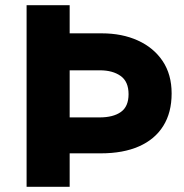

<svg xmlns="http://www.w3.org/2000/svg" viewBox="-20 -720 709 740"><path d="M82.5 0V-700H248.5V-591.5H372.5Q450.5 -591.5 511.2 -564Q572 -536.5 606.8 -484.8Q641.5 -433 641.5 -360Q641.5 -286 609.2 -234.5Q577 -183 516 -156Q455 -129 368.5 -129H248.5V0ZM248.5 -267.5H364Q416.5 -267.5 446 -288.5Q475.5 -309.5 475.5 -357Q475.5 -405.5 445 -427.2Q414.5 -449 365 -449H248.5Z"/></svg>

Font: Geologica Thin Roman
Style: Bold
Weight: 700
Version: Version 1.010;gftools[0.9.28]